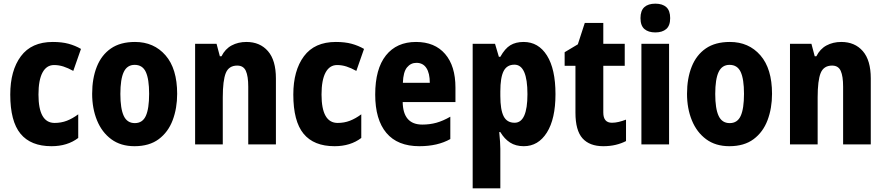

<svg xmlns="http://www.w3.org/2000/svg" viewBox="-20 -788 4832 1048"><path d="M261 10Q148 10 92 -58Q36 -126 36 -272Q36 -403 94 -481Q152 -559 268 -559Q318 -559 354.5 -549Q391 -539 422 -521L380 -401Q351 -417 326 -425Q301 -433 275 -433Q234 -433 212 -392Q190 -351 190 -272Q190 -117 278 -117Q314 -117 345 -129Q376 -141 407 -164V-35Q348 10 261 10Z M947 -276Q947 -197 922.5 -132Q898 -67 846.5 -28.5Q795 10 714 10Q639 10 587.5 -28Q536 -66 509.5 -131Q483 -196 483 -276Q483 -360 508.5 -424Q534 -488 585.5 -523.5Q637 -559 717 -559Q820 -559 883.5 -486Q947 -413 947 -276ZM637 -275Q637 -195 655.5 -155.5Q674 -116 716 -116Q758 -116 776 -155.5Q794 -195 794 -276Q794 -356 776 -395Q758 -434 715 -434Q674 -434 655.5 -395Q637 -356 637 -275Z M1325 -559Q1399 -559 1442.5 -509Q1486 -459 1486 -360V0H1335V-315Q1335 -372 1322 -401Q1309 -430 1275 -430Q1229 -430 1212.5 -389.5Q1196 -349 1196 -256V0H1045V-549H1162L1180 -481H1189Q1209 -521 1244.5 -540Q1280 -559 1325 -559Z M1806 10Q1693 10 1637 -58Q1581 -126 1581 -272Q1581 -403 1639 -481Q1697 -559 1813 -559Q1863 -559 1899.5 -549Q1936 -539 1967 -521L1925 -401Q1896 -417 1871 -425Q1846 -433 1820 -433Q1779 -433 1757 -392Q1735 -351 1735 -272Q1735 -117 1823 -117Q1859 -117 1890 -129Q1921 -141 1952 -164V-35Q1893 10 1806 10Z M2251 -559Q2353 -559 2409.5 -493.5Q2466 -428 2466 -310V-231H2178Q2180 -108 2285 -108Q2326 -108 2362 -118Q2398 -128 2438 -151V-29Q2369 10 2269 10Q2150 10 2089 -62.5Q2028 -135 2028 -272Q2028 -412 2086.5 -485.5Q2145 -559 2251 -559ZM2253 -445Q2222 -445 2201.5 -420Q2181 -395 2179 -336H2326Q2326 -388 2307.5 -416.5Q2289 -445 2253 -445Z M2838 -559Q2919 -559 2965.5 -485Q3012 -411 3012 -274Q3012 -139 2965 -64.5Q2918 10 2839 10Q2795 10 2764 -10Q2733 -30 2711 -67H2705Q2711 -6 2711 24V240H2560V-549H2682L2703 -478H2711Q2736 -523 2765.5 -541Q2795 -559 2838 -559ZM2788 -435Q2747 -435 2729 -400Q2711 -365 2711 -289V-264Q2711 -189 2729 -153.5Q2747 -118 2789 -118Q2859 -118 2859 -274Q2859 -435 2788 -435Z M3320 -118Q3338 -118 3357 -122.5Q3376 -127 3397 -135V-18Q3372 -5 3341 2.5Q3310 10 3273 10Q3198 10 3159.5 -33Q3121 -76 3121 -173V-429H3062V-503L3134 -546L3172 -663H3273V-549H3390V-429H3273V-174Q3273 -118 3320 -118Z M3557 -768Q3596 -768 3617 -749Q3638 -730 3638 -689Q3638 -648 3616.5 -629.5Q3595 -611 3557 -611Q3519 -611 3497.5 -629.5Q3476 -648 3476 -689Q3476 -730 3497 -749Q3518 -768 3557 -768ZM3632 -549V0H3481V-549Z M4194 -276Q4194 -197 4169.5 -132Q4145 -67 4093.5 -28.5Q4042 10 3961 10Q3886 10 3834.5 -28Q3783 -66 3756.5 -131Q3730 -196 3730 -276Q3730 -360 3755.5 -424Q3781 -488 3832.5 -523.5Q3884 -559 3964 -559Q4067 -559 4130.5 -486Q4194 -413 4194 -276ZM3884 -275Q3884 -195 3902.5 -155.5Q3921 -116 3963 -116Q4005 -116 4023 -155.5Q4041 -195 4041 -276Q4041 -356 4023 -395Q4005 -434 3962 -434Q3921 -434 3902.5 -395Q3884 -356 3884 -275Z M4572 -559Q4646 -559 4689.5 -509Q4733 -459 4733 -360V0H4582V-315Q4582 -372 4569 -401Q4556 -430 4522 -430Q4476 -430 4459.5 -389.5Q4443 -349 4443 -256V0H4292V-549H4409L4427 -481H4436Q4456 -521 4491.5 -540Q4527 -559 4572 -559Z"/></svg>

Font: Noto Sans Kannada Condensed ExtraBold
Style: Regular
Weight: 800
Width: 3
Designer: Jelle Bosma - Monotype Design Team
Foundry: Monotype Imaging Inc.
Version: Version 2.005; ttfautohint (v1.8.4.7-5d5b)